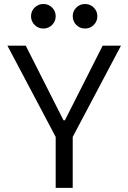

<svg xmlns="http://www.w3.org/2000/svg" viewBox="-20 -916 626 936"><path d="M251.5 0V-248.5L16.1 -693.4H105.5L289.6 -329.6H296.4L480.5 -693.4H569.8L334.5 -248.5V0ZM191.4 -776.9Q166.5 -776.9 148.9 -794.4Q131.3 -812 131.3 -836.9Q131.3 -861.8 148.9 -879.2Q166.5 -896.5 191.4 -896.5Q216.3 -896.5 233.9 -879.2Q251.5 -861.8 251.5 -836.9Q251.5 -812 233.9 -794.4Q216.3 -776.9 191.4 -776.9ZM394.5 -776.9Q369.6 -776.9 352.1 -794.4Q334.5 -812 334.5 -836.9Q334.5 -861.8 352.1 -879.2Q369.6 -896.5 394.5 -896.5Q419.4 -896.5 437 -879.2Q454.6 -861.8 454.6 -836.9Q454.6 -812 437 -794.4Q419.4 -776.9 394.5 -776.9Z"/></svg>

Font: Cascadia Code NF SemiLight
Style: Regular
Weight: 350
Monospace: yes
Designer: Aaron Bell
Foundry: Saja Typeworks
Version: Version 2404.023; ttfautohint (v1.8.4)